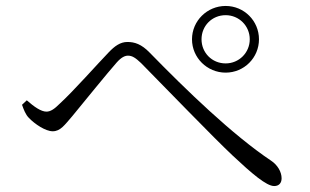

<svg xmlns="http://www.w3.org/2000/svg" viewBox="-20 -699 1040 645"><path d="M625 -567C625 -505 676 -455 738 -455C800 -455 850 -505 850 -567C850 -629 800 -679 738 -679C676 -679 625 -629 625 -567ZM657 -567C657 -612 692 -648 738 -648C783 -648 819 -612 819 -567C819 -522 783 -486 738 -486C692 -486 657 -522 657 -567ZM54 -347C60 -330 66 -314 77 -303C97 -282 133 -258 157 -258C183 -258 197 -279 223 -309C260 -354 341 -454 372 -489C388 -507 400 -512 410 -512C424 -512 435 -505 454 -487C534 -406 698 -236 762 -176C826 -116 875 -74 901 -74C917 -74 926 -84 926 -100C926 -122 912 -145 891 -159C761 -246 606 -396 483 -522C455 -551 432 -558 408 -558C384 -558 365 -544 345 -523C311 -488 226 -392 181 -351C163 -333 150 -324 136 -324C118 -324 95 -340 70 -362Z"/></svg>

Font: Noto Serif CJK TC Light
Style: Regular
Weight: 300
Designer: Ryoko NISHIZUKA 西塚涼子 (kana & ideographs); Frank Grießhammer (Latin, Greek & Cyrillic); Wenlong ZHANG 张文龙 (bopomofo); San
Foundry: Adobe
Version: Version 2.001;hotconv 1.1.0;makeotfexe 2.6.0